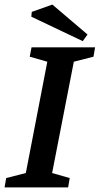

<svg xmlns="http://www.w3.org/2000/svg" viewBox="-33 -820 436 840"><path d="M-13 0 -6 -41 80 -63 174 -550 97 -572 105 -613H383L376 -572L290 -550L195 -63L272 -41L265 0ZM329 -640 104 -747 106 -768 196 -800 350 -669Z"/></svg>

Font: Manuale SemiBold
Style: Italic
Weight: 600
Italic angle: -11°
Designer: Eduardo Tunni / Pablo Cosgaya
Foundry: Eduardo Tunni / Pablo Cosgaya
Version: Version 1.002